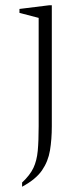

<svg xmlns="http://www.w3.org/2000/svg" viewBox="-20 -480 317 730"><path d="M177 0Q177 50 170 92Q163 134 139.5 168Q116 202 64 230V214Q94 186 107 158.5Q120 131 123.5 93.5Q127 56 127 0V-412L54 -431V-446L167 -460H177Z"/></svg>

Font: Spectral SC ExtraLight
Style: Regular
Weight: 275
Designer: Jean-Baptiste Levee
Foundry: Production Type
Version: Version 2.001